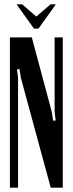

<svg xmlns="http://www.w3.org/2000/svg" viewBox="-20 -873 338 893"><path d="M221 -352 227 -312H239L234 -352V-699H272V0H216L77 -511L71 -551H59L64 -511V0H26V-699H128ZM83 -853 149 -796 215 -853H240L159 -740H138L57 -853Z"/></svg>

Font: Moniqa ExtBd Cond Paragraph
Style: Regular
Weight: 800
Width: 3
Designer: Rajesh Rajput
Foundry: Rajesh Rajput
Version: Version 1.000